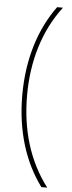

<svg xmlns="http://www.w3.org/2000/svg" viewBox="-65 -831 407 1079"><g transform="rotate(5 138.0 -291.5)"><path d="M60 -290C60 -84 116 86 212 216H245C138 76 87 -97 87 -291C87 -483 138 -659 245 -799H212C116 -668 60 -495 60 -290Z"/></g></svg>

Font: Noto Sans Sinhala UI SemiCondensed Thin
Style: Regular
Weight: 100
Width: 4
Designer: Jelle Bosma - Monotype Design Team
Foundry: Monotype Imaging Inc.
Version: Version 2.006